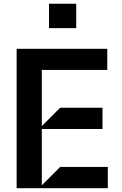

<svg xmlns="http://www.w3.org/2000/svg" viewBox="-20 -982 637 1002"><path d="M66.8 0V-727.3H539.8V-617.2H198.2V-323.9L294 -419.7H514.9V-308.9H198.2V-14.9L294 -110.8H542.6V0ZM235.8 -835.2V-962.4H377.8V-835.2Z"/></svg>

Font: Riot Sans
Style: Regular
Weight: 400
Designer: Rasmus Andersson
Foundry: rsms
Version: Version 3.005